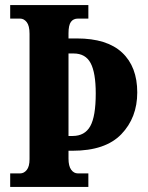

<svg xmlns="http://www.w3.org/2000/svg" viewBox="-20 -734 580 754"><path d="M20 -53H59Q74 -53 85 -66.5Q96 -80 96 -109V-601Q96 -633 85 -647Q74 -661 59 -661H20V-714H327V-661H286Q268 -661 258.5 -648Q249 -635 249 -603V-583H282Q400 -583 459.5 -527.5Q519 -472 519 -371Q519 -272 456.5 -207Q394 -142 265 -142H249V-111Q249 -82 259.5 -67.5Q270 -53 286 -53H327V0H20ZM265 -200Q313 -200 334.5 -238.5Q356 -277 356 -367Q356 -448 336 -486Q316 -524 269 -524H249V-200Z"/></svg>

Font: Noto Serif CondExtraBold
Style: Regular
Weight: 800
Width: 3
Designer: Monotype Design Team
Foundry: Monotype Imaging Inc.
Version: Version 1.001